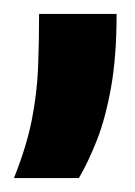

<svg xmlns="http://www.w3.org/2000/svg" viewBox="-40 -126 194 275"><path d="M-20 129Q-2 84 5.5 46Q13 8 14.5 -28.5Q16 -65 16 -106H127Q127 -45 119 -0.5Q111 44 98.5 75.5Q86 107 73 129Z"/></svg>

Font: Bricolage Grotesque Condensed SemiBold
Style: Regular
Weight: 600
Width: 3
Designer: Mathieu Triay
Foundry: Atelier Triay
Version: Version 1.000;gftools[0.9.30]